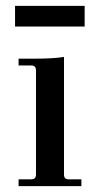

<svg xmlns="http://www.w3.org/2000/svg" viewBox="-20 -631 325 651"><path d="M31 -541V-611H267V-541ZM43 0V-23H86Q102 -23 102 -39V-393Q102 -409 86 -409H43V-432H90Q163 -432 197 -438V-39Q197 -23 212 -23H256V0Z"/></svg>

Font: Arapey
Style: Regular
Weight: 400
Designer: Eduardo Rodriguez Tunni
Foundry: Eduardo Rodriguez Tunni
Version: Version 4.000